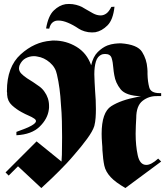

<svg xmlns="http://www.w3.org/2000/svg" viewBox="-20 -935 835 971"><path d="M63 -268Q117 -287 139 -299.5Q161 -312 162 -322Q162 -326 159.5 -329.5Q157 -333 152 -336Q142 -343 124.5 -350.5Q107 -358 89 -368Q63 -382 40.5 -402.5Q18 -423 16 -456V-466Q15 -468 15 -470V-475Q15 -597 84.5 -660Q154 -723 237 -729Q241 -730 245 -730H253Q314 -730 366.5 -698.5Q419 -667 441 -605Q451 -649 474.5 -672Q498 -695 523 -705Q542 -712 560 -714Q578 -716 591 -716Q675 -710 698.5 -672.5Q722 -635 725 -590Q726 -583 726 -575V-560Q727 -521 735 -492.5Q743 -464 787 -464H795V-449H774Q733 -450 701 -425Q669 -400 669 -338Q668 -320 667 -300Q666 -280 666 -260V-257Q666 -199 676.5 -150Q687 -101 720 -101Q732 -101 746.5 -108.5Q761 -116 780 -133L795 -118L614 16Q589 1 571 -12Q553 -25 540 -39Q514 -67 507.5 -97.5Q501 -128 498 -175Q498 -183 497.5 -192.5Q497 -202 496 -212Q495 -224 494.5 -236Q494 -248 494 -258Q494 -367 542.5 -398Q591 -429 676 -445Q680 -446 684.5 -446.5Q689 -447 693 -448Q616 -451 590 -483.5Q564 -516 558 -555Q556 -564 555 -573.5Q554 -583 553 -592Q551 -621 544.5 -641.5Q538 -662 512 -662Q508 -662 504.5 -661.5Q501 -661 496 -660Q473 -651 465 -624Q457 -597 457 -559Q457 -540 458.5 -518.5Q460 -497 461 -474Q462 -463 462.5 -451.5Q463 -440 464 -429Q464 -417 464.5 -405.5Q465 -394 465 -383Q465 -361 463.5 -339.5Q462 -318 457 -298Q449 -272 420.5 -233Q392 -194 356 -153Q347 -142 337 -131L317 -109Q278 -68 242.5 -34Q207 0 189 16L71 -94L24 -47L8 -63L165 -220L291 -118Q291 -117 291.5 -126.5Q292 -136 293 -152Q293 -169 293.5 -192Q294 -215 294 -242Q294 -279 293 -322Q292 -365 288 -409Q286 -448 281 -486Q276 -524 268 -558Q261 -594 232 -619Q203 -644 169 -649Q165 -650 160.5 -650.5Q156 -651 152 -651Q130 -651 110 -640.5Q90 -630 79 -605Q78 -601 77 -597.5Q76 -594 76 -590Q76 -575 87.5 -563Q99 -551 117 -539Q124 -534 132 -529.5Q140 -525 147 -520Q164 -509 179.5 -497.5Q195 -486 205 -471Q216 -456 222 -438Q228 -420 228 -400V-390Q228 -386 227 -381Q221 -334 180.5 -294.5Q140 -255 63 -251ZM213 -791Q224 -855 252 -882Q280 -909 312 -914Q316 -914 320.5 -914.5Q325 -915 329 -915Q348 -915 365 -910.5Q382 -906 394 -900Q398 -898 402.5 -895Q407 -892 411 -890Q431 -878 450.5 -867.5Q470 -857 489 -857Q504 -857 517.5 -866.5Q531 -876 543 -900L559 -901Q552 -835 523.5 -806.5Q495 -778 462 -772Q458 -772 453.5 -771.5Q449 -771 445 -771Q426 -771 408 -776.5Q390 -782 378 -790Q350 -809 323.5 -820Q297 -831 277 -831Q259 -832 246.5 -822Q234 -812 229 -790Z"/></svg>

Font: Fette UNZ Fraktur
Style: Regular
Weight: 900
Foundry: UNZ1 Extensions by Catfonts.de
Version: Version 0.000 2012 initial release